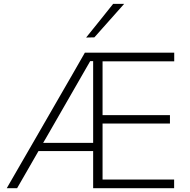

<svg xmlns="http://www.w3.org/2000/svg" viewBox="-20 -990 997 1010"><path d="M15.5 0Q48.5 -57 85.2 -120.8Q122 -184.5 155 -241.5L298 -489.5Q333.5 -551 364.8 -605.2Q396 -659.5 426.5 -713H896.5V-667.5H519.5V-384.5H874V-340H519.5V-45.5H896V0H470V-195.5H182.5Q154.5 -147 126 -97.2Q97.5 -47.5 70 0ZM225.5 -270Q217 -255.5 207 -238.5H470V-668.5H454.5ZM433 -792.5Q469 -837 504.5 -881.2Q540 -925.5 575 -969.5H633Q593.5 -925 554.5 -881.2Q515.5 -837.5 476.5 -793.5Z"/></svg>

Font: Commissioner ExtraLight
Style: Regular
Weight: 200
Designer: Kostas Bartsokas
Foundry: Kostas Bartsokas
Version: Version 1.000; ttfautohint (v1.8.3)